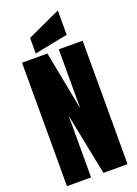

<svg xmlns="http://www.w3.org/2000/svg" viewBox="-199 -1179 896 1256"><g transform="rotate(-20 249.0 -550.5)"><path d="M38.1 0V-859.4H214.8L293.9 -447.8V-859.4H460V0H292L206.1 -429.7V0ZM143.1 -885.3V-994.1L375 -1100.6V-931.2Z"/></g></svg>

Font: Anton SC
Style: Regular
Weight: 400
Designer: Vernon Adams
Foundry: Vernon Adams
Version: Version 2.116; ttfautohint (v1.8.4.7-5d5b)